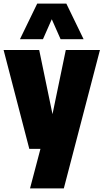

<svg xmlns="http://www.w3.org/2000/svg" viewBox="-25 -828 576 1068"><path d="M341 -550H531L330 220H142L200 0H138L-5 -550H193L267 -193ZM440 -610H312L263 -721L214 -610H86L182 -808H344Z"/></svg>

Font: Encode Sans Condensed Black
Style: Regular
Weight: 900
Width: 3
Designer: Multiple Designers
Foundry: Impallari Type
Version: Version 2.000